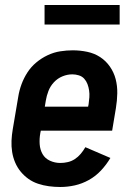

<svg xmlns="http://www.w3.org/2000/svg" viewBox="-20 -739 540 767"><path d="M221 8Q198 8 175.5 5Q153 2 132 -5Q111 -12 93.5 -24.5Q76 -37 62.5 -53.5Q49 -70 40.5 -90Q32 -110 28.5 -132Q25 -154 26 -177Q27 -200 31 -223L53 -353Q57 -378 66 -402.5Q75 -427 89.5 -449.5Q104 -472 125 -489.5Q146 -507 170.5 -518.5Q195 -530 220.5 -534Q246 -538 271 -538Q300 -538 328.5 -532Q357 -526 380 -511Q403 -496 419 -473Q435 -450 442 -423Q449 -396 448.5 -366.5Q448 -337 443 -307L428 -217H143L141 -207Q137 -185 138.5 -163Q140 -141 150 -123.5Q160 -106 179.5 -97Q199 -88 221 -88Q236 -88 251 -91.5Q266 -95 279 -103.5Q292 -112 302.5 -124.5Q313 -137 321 -151L421 -108Q405 -81 383.5 -58Q362 -35 335 -20Q308 -5 279 1.5Q250 8 221 8ZM159 -313H332L334 -323Q336 -337 337 -350.5Q338 -364 336 -377.5Q334 -391 329.5 -403Q325 -415 316.5 -424.5Q308 -434 295 -438Q282 -442 269 -442Q249 -442 229.5 -434Q210 -426 195.5 -410.5Q181 -395 173.5 -375.5Q166 -356 163 -337ZM158 -641V-719H458V-641Z"/></svg>

Font: iosevka_custom_sans_ss08
Style: Bold Italic
Weight: 700
Italic angle: -10°
Designer: Belleve Invis
Foundry: Belleve Invis
Version: Version 10.3.0; ttfautohint (v1.8.3)